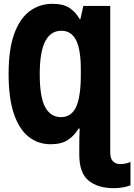

<svg xmlns="http://www.w3.org/2000/svg" viewBox="-20 -745 703 1005"><path d="M245 10Q180 10 130.5 -28.5Q81 -67 53 -148.5Q25 -230 25 -358Q25 -487 54.5 -568Q84 -649 136 -687Q188 -725 254 -725Q312 -725 344.5 -703Q377 -681 397 -645H401L416 -714H557V53Q557 86 572 100Q587 114 609 114Q625 114 639 110.5Q653 107 663 103V225Q651 230 627.5 235Q604 240 575 240Q493 240 444 200.5Q395 161 395 64V21Q395 -8 395.5 -29Q396 -50 397 -72H391Q371 -37 337 -13.5Q303 10 245 10ZM299 -132Q354 -132 378.5 -185.5Q403 -239 403 -353V-383Q403 -486 378 -535Q353 -584 301 -584Q245 -584 216.5 -528.5Q188 -473 188 -357Q188 -236 216.5 -184Q245 -132 299 -132Z"/></svg>

Font: Noto Sans Mono ExtraBold
Style: Regular
Weight: 800
Designer: Monotype Design Team
Foundry: Monotype Imaging Inc.
Version: Version 2.014